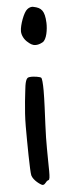

<svg xmlns="http://www.w3.org/2000/svg" viewBox="-53 -734 275 771"><g transform="rotate(-5 85.0 -348.0)"><path d="M159 -637C157 -687 143 -699 114 -705C108 -707 98 -707 87 -698C73 -688 54 -637 54 -612C54 -596 64 -577 77 -567C86 -559 95 -552 108 -552C116 -552 125 -554 136 -560C154 -569 160 -612 159 -637ZM119 -419C116 -423 89 -428 73 -426C66 -425 58 -425 53 -393C51 -375 40 -297 40 -231C40 -166 41 -48 45 -32C51 -11 79 8 86 10C98 12 100 -4 112 -7C117 -8 118 -20 118 -43C118 -64 117 -96 117 -134C117 -162 117 -193 119 -229C121 -274 124 -328 124 -367C124 -396 122 -416 119 -419Z"/></g></svg>

Font: Oregano
Style: Regular
Weight: 400
Designer: Astigmatic (AOETI)
Foundry: Astigmatic (AOETI)
Version: Version 1.000